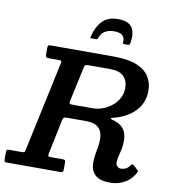

<svg xmlns="http://www.w3.org/2000/svg" viewBox="-140 -1070 1059 1171"><g transform="rotate(10 390.0 -484.5)"><path d="M496 -979.5Q434 -979.5 399.8 -943.8Q365.5 -908 350.5 -847.5Q348.5 -840 349.2 -837.8Q350 -835.5 358 -835.5H383.5Q392.5 -835.5 394 -839.2Q395.5 -843 398 -850Q408 -875 430 -888.5Q452 -902 486.5 -902Q523 -902 538.2 -887Q553.5 -872 550.5 -843.5Q549.5 -835.5 557.5 -835.5H581Q592.5 -835.5 594.5 -845Q607 -907 585.2 -943.2Q563.5 -979.5 496 -979.5ZM771 -73.5Q776.5 -84 776.2 -87.2Q776 -90.5 767 -97.5L747 -117Q738 -123.5 735 -122.5Q732 -121.5 726 -114Q712.5 -95.5 698 -89.8Q683.5 -84 670.5 -84Q656.5 -84 647.5 -93.8Q638.5 -103.5 638.5 -117.5Q638.5 -134 644 -155.2Q649.5 -176.5 654.8 -201.5Q660 -226.5 660 -253Q660 -292 644.5 -319.2Q629 -346.5 591 -361.5Q574.5 -367.5 566.2 -369.2Q558 -371 558 -375Q558 -379 566.5 -380.5Q575 -382 591 -387Q669 -411.5 711.5 -461.8Q754 -512 754 -580Q754 -631 729.2 -669.2Q704.5 -707.5 651 -728.8Q597.5 -750 510.5 -750H123.5Q110 -750 105.5 -747.5Q101 -745 101 -731.5V-693Q101 -679 104.2 -675Q107.5 -671 121.5 -671H181.5Q196.5 -671 199 -667.8Q201.5 -664.5 198.5 -651.5L80.5 -100.5Q77.5 -88 75.8 -83.5Q74 -79 58 -79H-19Q-30.5 -79 -33.8 -75.5Q-37 -72 -37 -60.5V-16.5Q-37 -6.5 -34 -3.2Q-31 0 -21 0H309.5Q323 0 326 -4.2Q329 -8.5 329 -22V-63.5Q329 -74 324.5 -76.5Q320 -79 310.5 -79H239.5Q224.5 -79 222.2 -83Q220 -87 222 -99L267 -314.5Q269.5 -325.5 274.5 -329.2Q279.5 -333 292.5 -333H412Q453.5 -333 475.8 -319.5Q498 -306 506.5 -284.8Q515 -263.5 515 -240.5Q515 -205.5 506.8 -166.5Q498.5 -127.5 498.5 -90Q498.5 -44.5 526.5 -16.5Q554.5 11.5 620 11.5Q651.5 11.5 680.5 1.8Q709.5 -8 732.8 -27Q756 -46 771 -73.5ZM317 -417Q298.5 -417 295 -420.2Q291.5 -423.5 294.5 -438L340.5 -651Q343 -663.5 347.8 -667.2Q352.5 -671 367 -671H504Q559.5 -671 585.8 -644Q612 -617 612 -573Q612 -537.5 596.2 -508.8Q580.5 -480 554.5 -459.5Q528.5 -439 498.5 -428Q468.5 -417 440 -417Z"/></g></svg>

Font: Besley SemiBold
Style: Italic
Weight: 600
Italic angle: -13°
Designer: Owen Earl
Foundry: indestructible type*
Version: Version 2.001